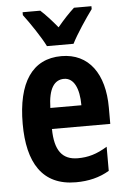

<svg xmlns="http://www.w3.org/2000/svg" viewBox="-55 -806 566 856"><g transform="rotate(-5 228.5 -378.0)"><path d="M174 -606H293C314 -648 359 -715 387 -753V-766H309C284 -743 263 -721 233 -685C206 -718 180 -746 158 -766H79V-753C108 -715 155 -645 174 -606ZM234 -556C103 -556 36 -454 36 -270C36 -97 99 10 250 10C307 10 356 -2 400 -28V-136C353 -107 314 -96 268 -96C198 -96 165 -140 164 -236H425V-309C425 -460 357 -556 234 -556ZM237 -454C280 -454 304 -407 304 -330H165C167 -418 194 -454 237 -454Z"/></g></svg>

Font: Noto Sans Armenian ExtraCondensed
Style: Regular
Weight: 400
Width: 2
Designer: Monotype Design Team
Foundry: Monotype Imaging Inc.
Version: Version 2.008